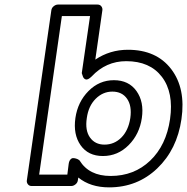

<svg xmlns="http://www.w3.org/2000/svg" viewBox="-20 -787 817 838"><path d="M97.2 0 204.1 -742.2Q205.6 -752.9 214.6 -760Q223.6 -767.1 232.9 -767.1H405.8Q416.5 -767.1 422.4 -759.3Q428.2 -751.5 426.8 -742.2L396 -526.9Q460 -569.8 538.1 -569.8Q662.6 -569.8 727.1 -485.6Q791.5 -401.4 772 -267.1Q752.9 -134.8 666.3 -52Q579.6 30.8 456.1 30.8Q374.5 30.8 321.8 -12.2L319.8 0Q318.4 10.7 309.3 17.8Q300.3 24.9 291 24.9H118.2Q107.4 24.9 101.6 17.1Q95.7 9.3 97.2 0ZM150.9 -24.9H273.9L279.8 -71.8Q281.7 -84.5 287.4 -90.8Q293 -97.2 299.6 -96.9Q306.2 -96.7 312.5 -94.7Q318.8 -92.8 323.2 -89.8L327.1 -86.9Q368.7 -19 462.9 -19Q565.4 -19 635.5 -85.9Q705.6 -152.8 722.2 -267.1Q738.8 -383.3 686.5 -451.7Q634.3 -520 530.8 -520Q442.4 -520 379.9 -453.1Q363.3 -437 353.8 -440.4Q344.2 -443.8 340.8 -456.1L336.9 -467.8L373 -716.8H250ZM309.1 -272Q319.3 -342.3 366.2 -389.6Q413.1 -437 477.1 -437Q542 -437 575.7 -389.6Q609.4 -342.3 599.1 -272Q588.9 -201.2 541.5 -153.6Q494.1 -106 429.2 -106Q364.7 -106 331.8 -153.1Q298.8 -200.2 309.1 -272ZM358.9 -272Q350.6 -217.8 372.8 -186.8Q395 -155.8 436 -155.8Q479 -155.8 509.8 -186.8Q540.5 -217.8 548.8 -272Q556.2 -325.2 534.4 -356.2Q512.7 -387.2 470.2 -387.2Q429.2 -387.2 397.7 -356Q366.2 -324.7 358.9 -272Z"/></svg>

Font: Trueno Bold Outline
Style: Italic
Weight: 700
Width: 6
Designer: Julieta Ulanovsky
Foundry: Julieta Ulanovsky
Version: Version 3.001b | FøM Fix